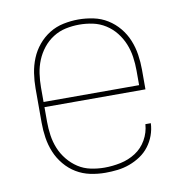

<svg xmlns="http://www.w3.org/2000/svg" viewBox="-66 -591 632 661"><g transform="rotate(-10 250.0 -260.0)"><path d="M251 8Q224 8 198 2.5Q172 -3 149.5 -16.5Q127 -30 109.5 -51Q92 -72 82 -96.5Q72 -121 68 -147Q64 -173 64 -200V-320Q64 -346 68 -372.5Q72 -399 82 -423.5Q92 -448 109 -468.5Q126 -489 148.5 -503Q171 -517 197.5 -522.5Q224 -528 250 -528Q276 -528 302.5 -522.5Q329 -517 351.5 -503Q374 -489 391 -468.5Q408 -448 418 -423.5Q428 -399 432 -372.5Q436 -346 436 -320V-251H83V-200Q83 -176 86.5 -152Q90 -128 99 -106Q108 -84 123.5 -65Q139 -46 159 -33Q179 -20 203 -15Q227 -10 251 -10Q279 -10 307.5 -16Q336 -22 360 -37.5Q384 -53 398.5 -78.5Q413 -104 415 -133H434Q433 -111 425.5 -90.5Q418 -70 405 -53Q392 -36 374 -24Q356 -12 335.5 -4.5Q315 3 293.5 5.5Q272 8 251 8ZM83 -269H417V-320Q417 -344 413.5 -368Q410 -392 401 -414Q392 -436 377 -455Q362 -474 341.5 -487Q321 -500 297.5 -505Q274 -510 250 -510Q226 -510 202.5 -505Q179 -500 158.5 -487Q138 -474 123 -455Q108 -436 99 -414Q90 -392 86.5 -368Q83 -344 83 -320Z"/></g></svg>

Font: Iosevka SS04 Thin
Style: Regular
Weight: 100
Monospace: yes
Designer: Belleve Invis
Foundry: Belleve Invis
Version: Version 19.0.0; ttfautohint (v1.8.4)